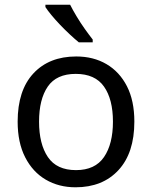

<svg xmlns="http://www.w3.org/2000/svg" viewBox="-20 -786 645 816"><path d="M551 -269Q551 -136 483.5 -63Q416 10 301 10Q230 10 174.5 -22.5Q119 -55 87 -117.5Q55 -180 55 -269Q55 -402 122 -474Q189 -546 304 -546Q377 -546 432.5 -513.5Q488 -481 519.5 -419.5Q551 -358 551 -269ZM146 -269Q146 -174 183.5 -118.5Q221 -63 303 -63Q384 -63 422 -118.5Q460 -174 460 -269Q460 -364 422 -418Q384 -472 302 -472Q220 -472 183 -418Q146 -364 146 -269ZM278 -766Q289 -744 305.5 -716.5Q322 -689 340.5 -663Q359 -637 374 -618V-606H315Q298 -620 277 -639.5Q256 -659 235.5 -680.5Q215 -702 198.5 -722Q182 -742 173 -756V-766Z"/></svg>

Font: Noto Sans Vithkuqi
Style: Regular
Weight: 400
Version: Version 1.001